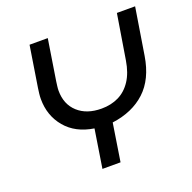

<svg xmlns="http://www.w3.org/2000/svg" viewBox="-124 -824 949 949"><g transform="rotate(-20 350.5 -350.0)"><path d="M257 0 288.6 -201.6Q193.6 -216.2 141.3 -278.5Q89 -340.8 89 -428.6Q89 -442 90.7 -456.9Q92.4 -471.8 94.4 -484.8L128.4 -700H224.2L190.2 -484.4Q188.8 -473.8 187.1 -460.8Q185.4 -447.8 185.4 -437.4Q185.4 -365.6 231.7 -323.5Q278 -281.4 355.8 -281.4Q406 -281.4 445.9 -300.9Q485.8 -320.4 512.6 -361.2Q539.4 -402 549.4 -464.2L587.8 -700H683.6L644 -453.6Q625.4 -337.4 558.1 -275Q490.8 -212.6 383.2 -198.4L352.2 0Z"/></g></svg>

Font: MuseoModerno Thin
Style: Italic
Weight: 100
Italic angle: -9°
Designer: Pablo Cosgaya, Héctor Gatti, Marcela Romero, and the Authors of The MuseoModerno Project.
Foundry: Omnibus-Type Team
Version: Version 1.003